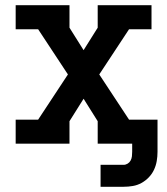

<svg xmlns="http://www.w3.org/2000/svg" viewBox="-20 -550 640 735"><path d="M365 165V81H453Q461 81 468.5 76.5Q476 72 480 64.5Q484 57 485 48.5Q486 40 486 31V0H354V-86L300 -172L246 -86V0H40V-92H126L240 -265L126 -438H40V-530H246V-444L300 -358L354 -444V-530H560V-438H474L360 -265L474 -92H583V31Q583 49 580 66.5Q577 84 569.5 100Q562 116 549.5 129Q537 142 521.5 150.5Q506 159 488.5 162Q471 165 453 165Z"/></svg>

Font: Iosevka Slab Semibold Extended
Style: Regular
Weight: 600
Width: 7
Monospace: yes
Designer: Belleve Invis
Foundry: Belleve Invis
Version: Version 11.1.0; ttfautohint (v1.8.3)